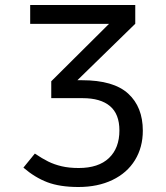

<svg xmlns="http://www.w3.org/2000/svg" viewBox="-20 -726 655 757"><path d="M303.1 -409.7Q427.7 -409.7 485.4 -356.9Q543.1 -304.1 543.1 -210.8Q543.1 -145.1 512.1 -94.6Q481 -44.1 423.3 -16.4Q365.6 11.3 289.2 11.3Q216.4 11.3 166.9 -7.4Q117.4 -26.2 72.3 -65.1L117.4 -120.5Q146.2 -101 170 -89.2Q193.8 -77.4 223.1 -70.5Q252.3 -63.6 290.3 -63.6Q368.2 -63.6 409.5 -102.8Q450.8 -142.1 450.8 -211.8Q450.8 -276.4 413.6 -307.7Q376.4 -339 306.2 -339H182.1V-405.6L409.7 -631.8H99V-706.2H513.3V-632.3L285.1 -409.7Z"/></svg>

Font: Fira Code Fixed
Style: Regular
Weight: 400
Monospace: yes
Designer: Carrois Corporate, Edenspiekermann AG, Nikita Prokopov
Foundry: Carrois Corporate, Edenspiekermann AG, Nikita Prokopov
Version: Version 5.002